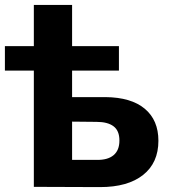

<svg xmlns="http://www.w3.org/2000/svg" viewBox="-20 -762 688 783"><path d="M388 1 118 0V-474H0V-574H118V-742H274V-574H465V-474H274V-366H410Q515 -365 570.5 -318.5Q626 -272 626 -188Q626 -98 563.5 -48.5Q501 1 388 1ZM374 -110Q419 -109 443 -129Q467 -149 467 -189Q467 -229 443 -247Q419 -265 374 -265L274 -266V-110Z"/></svg>

Font: Montserrat
Style: Bold
Weight: 700
Designer: Julieta Ulanovsky
Foundry: Julieta Ulanovsky
Version: Version 9.000; ttfautohint (v1.8.4.7-5d5b)